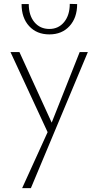

<svg xmlns="http://www.w3.org/2000/svg" viewBox="-20 -679 506 988"><path d="M91 -658H128Q128 -600 157 -565Q186 -530 234 -530Q281 -530 310 -565.5Q339 -601 339 -659L377 -658Q377 -588 338 -545Q299 -502 234 -502Q169 -502 130 -544.5Q91 -587 91 -658ZM390 -411H432L139 289H94L225 1L34 -411H80L246 -48Z"/></svg>

Font: EauTestInfant Light
Style: Regular
Weight: 300
Designer: Christian Thalmann (Catharsis Fonts)
Version: Version 0.001;PS 000.001;hotconv 1.0.88;makeotf.lib2.5.64775